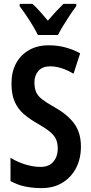

<svg xmlns="http://www.w3.org/2000/svg" viewBox="-20 -957 469 987"><path d="M396 -204Q396 -141 371 -93Q346 -45 300.5 -17.5Q255 10 194 10Q149 10 110 2Q71 -6 34 -26V-146Q71 -123 112 -111Q153 -99 188 -99Q232 -99 254.5 -126Q277 -153 277 -192Q277 -220 268.5 -240Q260 -260 238 -278.5Q216 -297 176 -320Q133 -344 102.5 -370.5Q72 -397 55.5 -434Q39 -471 39 -528Q39 -587 62.5 -631Q86 -675 130 -700Q174 -725 234 -724Q277 -724 317 -713Q357 -702 392 -683L358 -578Q294 -616 238 -616Q199 -616 178 -593Q157 -570 157 -534Q157 -504 165.5 -484Q174 -464 196.5 -446.5Q219 -429 260 -406Q328 -368 362 -321Q396 -274 396 -204ZM175 -777Q165 -797 149 -824Q133 -851 115 -877.5Q97 -904 81 -925V-937H147Q165 -921 185 -898.5Q205 -876 226 -851Q250 -879 267.5 -897.5Q285 -916 306 -937H372V-925Q357 -906 339.5 -879.5Q322 -853 305.5 -826Q289 -799 278 -777Z"/></svg>

Font: Noto Sans Thai ExtCond SemBd
Style: Regular
Weight: 600
Width: 2
Designer: Monotype Design Team
Foundry: Monotype Imaging Inc.
Version: Version 2.002; ttfautohint (v1.8.4.7-5d5b)